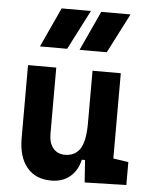

<svg xmlns="http://www.w3.org/2000/svg" viewBox="-56 -841 697 896"><g transform="rotate(5 293.0 -392.5)"><path d="M217.8 9.8Q144 9.8 103.5 -38.8Q63 -87.4 63 -175.8V-517.6H195.3V-208.5Q195.3 -164.1 215.6 -139.9Q235.8 -115.7 271.5 -115.7Q317.9 -115.7 341.6 -151.6Q365.2 -187.5 365.2 -272V-517.6H497.6V-118.2L568.8 -107.4V0L374 4.9L366.7 -99.6H351.6Q339.4 -46.9 304.2 -18.6Q269 9.8 217.8 9.8ZM110.8 -609.4 196.3 -794.9H333.5L238.3 -609.4ZM296.4 -609.4 381.8 -794.9H519L423.8 -609.4Z"/></g></svg>

Font: Cascadia Mono PL
Style: Bold
Weight: 700
Monospace: yes
Designer: Aaron Bell
Foundry: Saja Typeworks
Version: Version 2404.023; ttfautohint (v1.8.4)